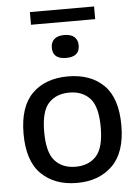

<svg xmlns="http://www.w3.org/2000/svg" viewBox="-60 -954 733 1010"><g transform="rotate(-5 306.0 -448.5)"><path d="M306 10Q188.5 10 118 -58.8Q47.5 -127.5 47.5 -271.5Q47.5 -414.5 117 -483.5Q186.5 -552.5 306 -552.5Q425.5 -552.5 494.8 -484Q564 -415.5 564 -272Q564 -129 493.2 -59.5Q422.5 10 306 10ZM306 -75.5Q375 -75.5 415 -119.2Q455 -163 455 -271Q455 -380 415 -423.5Q375 -467 306 -467Q236.5 -467 196.5 -423.8Q156.5 -380.5 156.5 -272.5Q156.5 -163.5 196.5 -119.5Q236.5 -75.5 306 -75.5ZM306 -650Q235 -650 235 -710Q235 -739 253 -755Q271 -771 306 -771Q341 -771 359 -755Q377 -739 377 -710Q377 -650 306 -650ZM136.5 -840V-907H475.5V-840Z"/></g></svg>

Font: Encode Sans SmExp Md
Style: Regular
Weight: 500
Width: 6
Designer: Multiple Designers
Foundry: Impallari Type
Version: Version 3.002; ttfautohint (v1.8.3) -l 8 -r 50 -G 200 -x 14 